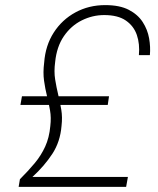

<svg xmlns="http://www.w3.org/2000/svg" viewBox="-20 -732 620 752"><path d="M53 0 58 -30Q91 -63 116 -93Q141 -123 157 -158Q173 -193 177 -238Q181 -271 176 -299.5Q171 -328 164 -356Q157 -384 152.5 -416Q148 -448 153 -487Q158 -554 190.5 -604.5Q223 -655 275.5 -683.5Q328 -712 392 -712Q449 -712 484.5 -693.5Q520 -675 539 -645.5Q558 -616 564 -582Q570 -548 567 -516H524Q528 -560 516 -595Q504 -630 473 -651.5Q442 -673 388 -673Q342 -673 300 -652Q258 -631 230 -590Q202 -549 196 -489Q191 -452 196 -421Q201 -390 208 -361Q215 -332 220 -302.5Q225 -273 221 -239Q216 -177 185 -129.5Q154 -82 107 -39H481L474 0ZM60 -321 66 -355H407L402 -321Z"/></svg>

Font: DM Sans 24pt ExtraLight
Style: Italic
Weight: 250
Italic angle: -10°
Designer: Colophon Foundry, Jonny Pinhorn
Foundry: Colophon Foundry
Version: Version 4.004;gftools[0.9.30]